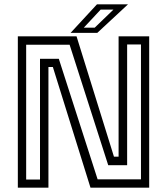

<svg xmlns="http://www.w3.org/2000/svg" viewBox="-20 -868 772 888"><path d="M101 -37.5H165V-596H252L431.5 -38.5H632V-662.5H568V-104H480.5L302 -661H101ZM62.5 0V-700H334L507 -143.5H528.5V-700H670V0H398.5L224.5 -558H204V0ZM306.5 -716 428.5 -848H572L430 -716ZM367.5 -740H418L504.5 -823.5H445.5Z"/></svg>

Font: Tourney Thin
Style: Regular
Weight: 400
Version: Version 1.015